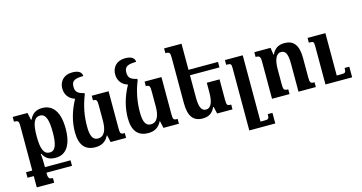

<svg xmlns="http://www.w3.org/2000/svg" viewBox="-97 -1213 3592 1905"><g transform="rotate(-15 1698.5 -260.5)"><path d="M18 129H82V245H261V197C227 197 212 191 212 136V129H475V72H212V57C212 24 212 -17 206 -65H212C240 -11 276 10 342 10C447 10 510 -76 510 -245C510 -414 447 -502 336 -502C272 -502 232 -473 206 -418H200L184 -492H32V-443C75 -443 82 -435 82 -386V72H18ZM298 -56C236 -56 212 -113 212 -245C212 -373 235 -435 297 -435C359 -435 377 -361 377 -244C377 -128 359 -56 298 -56Z M749 11C812 11 856 -13 886 -72H890L906 0H1065V-49C1024 -49 1017 -55 1017 -111V-492H844V-445C880 -445 887 -437 887 -381V-224C887 -130 861 -66 795 -66C742 -66 720 -113 720 -209C720 -315 738 -416 781 -523V-537C709 -551 692 -579 692 -623C692 -675 709 -703 814 -703C812 -743 781 -766 715 -766C627 -766 580 -707 580 -637C580 -572 616 -525 677 -506C616 -396 589 -287 589 -185C589 -49 647 11 749 11Z M1292 11C1355 11 1399 -13 1429 -72H1433L1449 0H1608V-49C1567 -49 1560 -55 1560 -111V-492H1387V-445C1423 -445 1430 -437 1430 -381V-224C1430 -130 1404 -66 1338 -66C1285 -66 1263 -113 1263 -209C1263 -315 1281 -416 1324 -523V-537C1252 -551 1235 -579 1235 -623C1235 -675 1252 -703 1357 -703C1355 -743 1324 -766 1258 -766C1170 -766 1123 -707 1123 -637C1123 -572 1159 -525 1220 -506C1159 -396 1132 -287 1132 -185C1132 -49 1190 11 1292 11Z M2111 -321H1980V-224C1980 -133 1961 -66 1904 -66C1855 -66 1838 -118 1838 -209V-436H2141V-492H1838V-760H1659V-711C1702 -711 1708 -704 1708 -646V-185C1708 -49 1755 11 1851 11C1912 11 1951 -13 1979 -72H1984L2000 0H2158V-49C2117 -49 2111 -55 2111 -111Z M2532 136H2484C2484 183 2477 189 2438 189H2395V-492H2212V-443H2224C2258 -443 2265 -437 2265 -396V245H2532Z M3014 -49C2972 -49 2966 -57 2966 -115V-312C2966 -444 2918 -502 2826 -502C2758 -502 2722 -474 2695 -419H2691L2681 -492H2514V-443C2554 -443 2564 -434 2564 -381V0H2744V-49C2702 -49 2694 -57 2694 -112V-267C2694 -359 2716 -425 2771 -425C2821 -425 2836 -375 2836 -288V0H3014ZM3387 -109H3339C3339 -63 3332 -57 3293 -57H3244V-492H3061V-443H3073C3107 -443 3113 -437 3113 -396V0H3387Z"/></g></svg>

Font: Noto Serif Armenian Condensed
Style: Bold
Weight: 700
Width: 3
Designer: Monotype Design Team
Foundry: Monotype Imaging Inc.
Version: Version 2.008